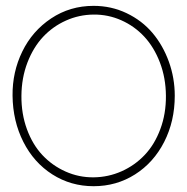

<svg xmlns="http://www.w3.org/2000/svg" viewBox="-20 -623 640 656"><path d="M299.8 -603Q360.4 -603 412.8 -577.9Q465.3 -552.7 501 -510.5Q536.6 -468.3 556.9 -412.4Q577.1 -356.4 577.1 -295.9Q577.1 -209 541 -138.2Q504.9 -67.4 441.4 -27.1Q377.9 13.2 299.8 13.2Q222.2 13.2 158.9 -27.1Q95.7 -67.4 59.8 -138.2Q23.9 -209 22.9 -295.9Q22 -377 56.2 -447Q90.3 -517.1 154.8 -560.1Q219.2 -603 299.8 -603ZM546.9 -295.9Q546.4 -356.9 526.4 -409.4Q506.3 -461.9 472.9 -497.8Q439.5 -533.7 394.5 -553.7Q349.6 -573.7 299.8 -573.2Q250 -572.8 205.3 -552.7Q160.6 -532.7 127.2 -497.1Q93.8 -461.4 73.7 -409.2Q53.7 -356.9 53.2 -295.9Q52.7 -234.4 72 -181.6Q91.3 -128.9 125 -93Q158.7 -57.1 204.1 -36.9Q249.5 -16.6 299.8 -17.1Q350.1 -17.6 395.5 -37.8Q440.9 -58.1 474.6 -93.8Q508.3 -129.4 527.8 -181.9Q547.4 -234.4 546.9 -295.9Z"/></svg>

Font: Compagnon Light
Style: Regular
Weight: 400
Designer: Juliette Duhe, Lea Pradine
Foundry: Velvetyne Type Foundry
Version: Version 1.000;PS 001.000;hotconv 1.0.88;makeotf.lib2.5.64775